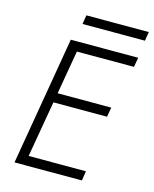

<svg xmlns="http://www.w3.org/2000/svg" viewBox="-124 -927 808 1010"><g transform="rotate(15 279.5 -422.5)"><path d="M211 -796 219 -845H559L551 -796ZM173 -700H202H540L531 -648H220L179 -410H471L462 -358H170L117 -52H429L421 0H54Z"/></g></svg>

Font: Jost* Light
Style: Italic
Weight: 300
Italic angle: -10°
Version: Version 3.7